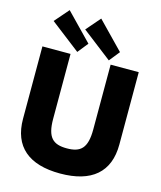

<svg xmlns="http://www.w3.org/2000/svg" viewBox="-158 -1237 1146 1364"><g transform="rotate(15 415.5 -554.5)"><path d="M769.7 -825H562.9V-348C562.9 -210 516.7 -170 415.5 -170C314.3 -170 268.1 -210 268.1 -348V-825H61.3V-293C61.3 -89 184.5 15 415.5 15C646.5 15 769.7 -89 769.7 -293ZM372 -928 310.5 -851 91.5 -1020 181.8 -1124ZM604.2 -928 542.5 -851 323.7 -1020 413.8 -1124Z"/></g></svg>

Font: Hussar
Style: BdWide
Weight: 700
Foundry: Cannot Into Space Fonts
Version: Version 2.00